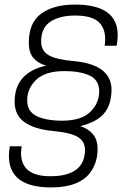

<svg xmlns="http://www.w3.org/2000/svg" viewBox="-20 -809 549 840"><path d="M252 -281Q336 -281 375 -319.5Q414 -358 414 -409Q414 -459 372 -478.5Q330 -498 262 -498Q179 -498 139 -460.5Q99 -423 99 -370Q99 -321 140.5 -301Q182 -281 252 -281ZM204 11Q19 11 19 -127Q19 -143 23 -169H75Q73 -159 73 -152.5Q73 -146 72 -140Q72 -38 200 -38Q350 -38 352 -152Q352 -191 320 -210Q288 -229 211 -236Q130 -244 87 -274.5Q44 -305 44 -364Q44 -491 182 -522Q146 -532 126 -555.5Q106 -579 106 -622Q106 -710 160.5 -749.5Q215 -789 308 -789Q495 -789 495 -655Q495 -638 491 -613L490 -609H438Q440 -623 440 -639Q440 -689 409 -715Q378 -741 308 -741Q242 -741 201 -714.5Q160 -688 160 -627Q160 -586 194 -567Q228 -548 301 -542Q468 -527 468 -415Q467 -351 435.5 -313Q404 -275 331 -257Q365 -247 386 -222.5Q407 -198 407 -158Q407 -84 360 -37Q308 11 204 11Z"/></svg>

Font: Tanohe Sans Light
Style: Italic
Weight: 300
Designer: Village Type and Design LLC & Cristiano Sobral
Foundry: Cooper Hewitt Smithsonian Design Museum
Version: Version 1.00;September 29, 2021;FontCreator 13.0.0.2655 64-b